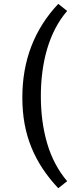

<svg xmlns="http://www.w3.org/2000/svg" viewBox="-20 -810 423 1012"><path d="M334 -752.4Q297.9 -710.4 271.7 -660.2Q245.6 -609.9 228.8 -553Q211.9 -496.1 203.6 -433.3Q195.3 -370.6 195.3 -303.2Q195.3 -167.5 228.8 -53.7Q262.2 60.1 334 145L287.1 182.1Q240.2 132.3 204.8 78.9Q169.4 25.4 145.5 -33.2Q121.6 -91.8 109.6 -157Q97.7 -222.2 97.7 -295.4Q97.7 -442.9 145.3 -566.2Q192.9 -689.5 287.1 -789.6Z"/></svg>

Font: Proza Libre
Style: Regular
Weight: 400
Designer: Jasper de Waard
Foundry: Jasper de Waard
Version: Version 1.000; ttfautohint (v1.4.1.8-43bc)